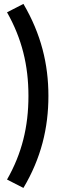

<svg xmlns="http://www.w3.org/2000/svg" viewBox="-20 -845 358 972"><path d="M15.6 -782.7C90.8 -649.4 124 -514.2 124 -359.4C124 -203.1 90.8 -67.9 15.6 64L98.6 106.4C188 -43.9 225.1 -196.8 225.1 -359.4C225.1 -520.5 188 -672.9 98.6 -825.2Z"/></svg>

Font: Winston
Style: Regular
Weight: 400
Designer: Vernon Adams, Kim Jin-seong, David Berlow, Cristiano Sobral
Foundry: The Winston Project Authors
Version: Version 3.004